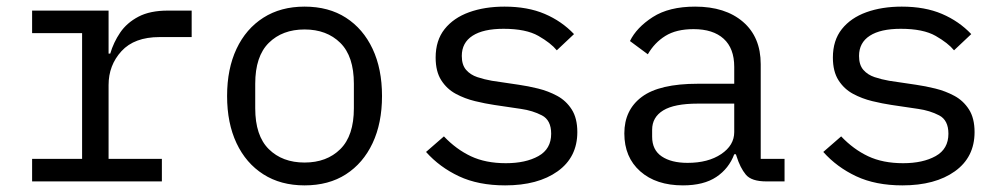

<svg xmlns="http://www.w3.org/2000/svg" viewBox="-20 -548 3040 580"><path d="M77 -68H228V-448H77V-516H308V-386H313Q323 -420 343 -449.5Q363 -479 398 -497.5Q433 -516 487 -516H559V-436H462Q386 -436 347 -393.5Q308 -351 308 -291V-68H469V0H77Z M900 12Q828 12 775.5 -21.5Q723 -55 694.5 -115.5Q666 -176 666 -258Q666 -340 694.5 -400.5Q723 -461 775.5 -494.5Q828 -528 900 -528Q973 -528 1025 -494.5Q1077 -461 1105.5 -400.5Q1134 -340 1134 -258Q1134 -176 1105.5 -115.5Q1077 -55 1025 -21.5Q973 12 900 12ZM900 -57Q967 -57 1008 -97.5Q1049 -138 1049 -221V-295Q1049 -378 1008 -418.5Q967 -459 900 -459Q833 -459 792 -418.5Q751 -378 751 -295V-221Q751 -138 792 -97.5Q833 -57 900 -57Z M1506 12Q1425 12 1366.5 -15.5Q1308 -43 1267 -89L1321 -136Q1358 -97 1402.5 -76Q1447 -55 1508 -55Q1568 -55 1606.5 -76.5Q1645 -98 1645 -144Q1645 -185 1617 -199.5Q1589 -214 1554 -219L1473 -231Q1446 -235 1415 -242.5Q1384 -250 1357 -264.5Q1330 -279 1313 -305.5Q1296 -332 1296 -374Q1296 -426 1323 -460Q1350 -494 1397 -511Q1444 -528 1504 -528Q1574 -528 1625.5 -506Q1677 -484 1714 -445L1662 -396Q1644 -418 1606.5 -439.5Q1569 -461 1501 -461Q1440 -461 1407.5 -440Q1375 -419 1375 -379Q1375 -352 1388 -337Q1401 -322 1422 -315Q1443 -308 1466 -304L1547 -292Q1575 -288 1605.5 -280.5Q1636 -273 1663 -258.5Q1690 -244 1707 -217.5Q1724 -191 1724 -149Q1724 -73 1664.5 -30.5Q1605 12 1506 12Z M2295 0Q2250 0 2233 -20.5Q2216 -41 2205 -76L2203 -82H2198Q2182 -39 2144 -13.5Q2106 12 2043 12Q1962 12 1914 -30.5Q1866 -73 1866 -145Q1866 -216 1919 -255.5Q1972 -295 2088 -295H2198V-346Q2198 -402 2166 -431Q2134 -460 2075 -460Q2023 -460 1990 -439.5Q1957 -419 1937 -384L1883 -424Q1903 -465 1952 -496.5Q2001 -528 2080 -528Q2171 -528 2224.5 -482Q2278 -436 2278 -354V-68H2350V0ZM2057 -56Q2119 -56 2158.5 -82.5Q2198 -109 2198 -149V-235H2088Q2017 -235 1983.5 -214.5Q1950 -194 1950 -156V-135Q1950 -95 1979 -75.5Q2008 -56 2057 -56Z M2706 12Q2625 12 2566.5 -15.5Q2508 -43 2467 -89L2521 -136Q2558 -97 2602.5 -76Q2647 -55 2708 -55Q2768 -55 2806.5 -76.5Q2845 -98 2845 -144Q2845 -185 2817 -199.5Q2789 -214 2754 -219L2673 -231Q2646 -235 2615 -242.5Q2584 -250 2557 -264.5Q2530 -279 2513 -305.5Q2496 -332 2496 -374Q2496 -426 2523 -460Q2550 -494 2597 -511Q2644 -528 2704 -528Q2774 -528 2825.5 -506Q2877 -484 2914 -445L2862 -396Q2844 -418 2806.5 -439.5Q2769 -461 2701 -461Q2640 -461 2607.5 -440Q2575 -419 2575 -379Q2575 -352 2588 -337Q2601 -322 2622 -315Q2643 -308 2666 -304L2747 -292Q2775 -288 2805.5 -280.5Q2836 -273 2863 -258.5Q2890 -244 2907 -217.5Q2924 -191 2924 -149Q2924 -73 2864.5 -30.5Q2805 12 2706 12Z"/></svg>

Font: Lilex Nerd Font
Style: Regular
Weight: 400
Designer: Mike Abbink, Paul van der Laan, Pieter van Rosmalen, Mikhael Khrustik
Foundry: Mikhael Khrustik
Version: Version 2.400; ttfautohint (v1.8.4.7-5d5b);Nerd Fonts 3.3.0